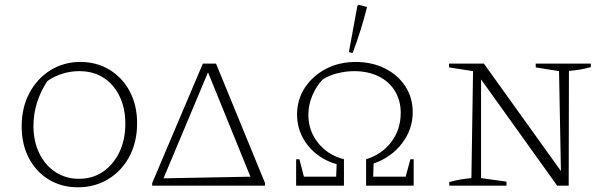

<svg xmlns="http://www.w3.org/2000/svg" viewBox="-20 -788 2571 815"><path d="M311 7Q241 7 187 -26Q133 -59 102.5 -117Q72 -175 72 -252Q72 -331 104.5 -392.5Q137 -454 193.5 -489.5Q250 -525 321 -525Q391 -525 445.5 -491.5Q500 -458 531 -399.5Q562 -341 562 -265Q562 -186 530 -125Q498 -64 441 -28.5Q384 7 311 7ZM315 -29Q373 -29 417 -59Q461 -89 486.5 -141.5Q512 -194 512 -263Q512 -329 487.5 -379.5Q463 -430 419.5 -458Q376 -486 316 -486Q281 -486 246 -475.5Q211 -465 181 -444Q122 -354 122 -253Q122 -189 146.5 -138Q171 -87 215 -58Q259 -29 315 -29Z M897 -518 1105 -11V0H626V-11L841 -518ZM674 -31 1043 -38 863 -481Z M1237 0V-112H1251L1270 -38H1407L1409 -91Q1333 -113 1287 -170.5Q1241 -228 1241 -302Q1241 -365 1274 -415.5Q1307 -466 1363 -495.5Q1419 -525 1490 -525Q1559 -525 1614 -497.5Q1669 -470 1700.5 -421.5Q1732 -373 1732 -312Q1732 -239 1686.5 -179.5Q1641 -120 1566 -94L1564 -38H1702L1722 -112H1736V0H1534V-112Q1602 -133 1641.5 -186Q1681 -239 1681 -309Q1681 -361 1656.5 -401.5Q1632 -442 1587 -464Q1542 -486 1483 -486Q1448 -486 1412.5 -477Q1377 -468 1350 -451Q1323 -423 1306 -383Q1289 -343 1289 -301Q1289 -232 1331 -180.5Q1373 -129 1440 -112V0ZM1477 -563 1461 -567 1497 -763 1502 -768 1538 -758Q1513 -659 1477 -563Z M2254 -518H2488V-503Q2462 -496 2440.5 -492.5Q2419 -489 2395 -487L2394 0H2345L2022 -451V-32L2130 -17V0H1887V-15Q1911 -22 1934.5 -26Q1958 -30 1981 -32L1988 -486L1886 -502V-518H2034L2361 -62L2353 -486L2254 -502Z"/></svg>

Font: Piazzolla SC ExtraLight
Style: Regular
Weight: 200
Designer: Juan Pablo del Peral
Foundry: Huerta Tipografica
Version: Version 1.330